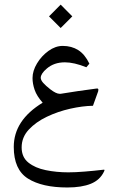

<svg xmlns="http://www.w3.org/2000/svg" viewBox="-20 -588 519 841"><path d="M245.7 -567.7 194.7 -516.3 245.7 -465.3 296.7 -516.3ZM275 233.2Q337.7 233.2 377.9 216.9Q418 200.6 435.6 163.5Q438.6 157.3 437.5 156Q436.4 154.7 432 155.5Q392 160.2 351.3 163.5Q310.6 166.9 279.1 166.9Q227.4 166.9 180.6 157.3Q133.8 147.8 104.3 124.1Q74.8 100.5 74.8 57.6Q74.8 13.6 105.8 -20Q136.8 -53.5 185.2 -76.6Q233.6 -99.7 287.5 -111.8Q341.4 -123.9 387.2 -124.7L410 -188.1Q414 -203.2 400.8 -199.9Q357.5 -194.4 321 -188.9Q284.6 -183.4 245.3 -177.1H241.7Q233.6 -177.1 223.3 -182.1Q213.1 -187 200.6 -196.6Q180.1 -212.7 169.2 -225Q158.4 -237.3 158.4 -247.5Q158.4 -256 165 -266.2Q171.6 -276.5 185.2 -287.9Q201 -301.4 220.6 -308.2Q240.2 -315 264.4 -315Q304 -315 358.3 -293.4L371.5 -309.1Q352 -349.8 322.9 -368.4Q293.7 -386.9 254.9 -386.9Q222.6 -386.9 192.2 -364.9Q161.7 -342.9 142.1 -310.2Q122.5 -277.6 122.5 -246.1Q122.5 -221.1 131.8 -194.2Q141.2 -167.2 166.9 -138.2Q40.3 -61.2 40.3 55.4Q40.3 155.1 102.5 194.2Q164.6 233.2 275 233.2Z"/></svg>

Font: Parastoo
Style: Regular
Weight: 400
Foundry: Saber Rastikerdar (saber.rastikerdar@gmail.com)
Version: Version 3.000